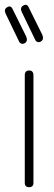

<svg xmlns="http://www.w3.org/2000/svg" viewBox="-43 -778 224 798"><path d="M75 -750Q67 -764 52 -754Q39 -745 48 -727L105 -609Q114 -599 126 -605Q141 -613 133 -633ZM8 -743Q0 -757 -15 -747Q-28 -738 -19 -720L38 -602Q47 -592 59 -598Q74 -606 66 -626ZM96 -412V-365V-18Q96 0 78 0Q60 0 60 -18V-434V-465Q60 -485 78 -485Q96 -485 96 -465Z"/></svg>

Font: Aaram
Style: Regular
Weight: 400
Designer: Tharique Azeez
Foundry: Tharique Azeez
Version: Version 1.7